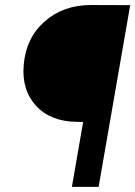

<svg xmlns="http://www.w3.org/2000/svg" viewBox="-20 -731 529 751"><path d="M261.2 0 305.2 -253.9 279.8 -254.4Q176.8 -255.9 120.4 -317.9Q64 -379.9 72.8 -478.5Q82 -583 154.8 -647.2Q227.5 -711.4 336.4 -711.4L489.3 -710.9L365.7 0Z"/></svg>

Font: RobotoDraft
Style: Bold Italic
Weight: 700
Italic angle: -12°
Version: Version 2.001150; 2014